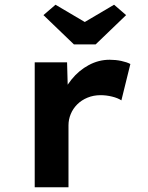

<svg xmlns="http://www.w3.org/2000/svg" viewBox="-20 -793 626 813"><path d="M127 0V-529H264L269 -349L237 -370Q251 -417 282.5 -456Q314 -495 356 -517.5Q398 -540 444 -540Q470 -540 493.5 -535Q517 -530 532 -522L494 -368Q479 -378 454.5 -384Q430 -390 406 -390Q376 -390 350.5 -379.5Q325 -369 307 -351Q289 -333 279.5 -310Q270 -287 270 -262V0ZM293 -605 164 -729 215 -773 354 -691H324L463 -773L514 -729L385 -605Z"/></svg>

Font: Lexend Exa SemiBold
Style: Regular
Weight: 600
Designer: Bonnie Shaver-Troup, Thomas Jockin
Foundry: Lexend
Version: Version 1.007